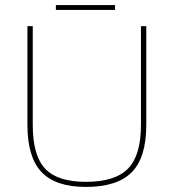

<svg xmlns="http://www.w3.org/2000/svg" viewBox="-20 -730 684 756"><path d="M535 -238V-627H556V-238Q556 -110 499 -52Q442 6 318 6Q199 6 143.5 -52.5Q88 -111 88 -238V-627H109V-238Q109 -117 158 -65.5Q207 -14 318 -14Q433 -14 484 -66Q535 -118 535 -238ZM433 -710V-691H200V-710Z"/></svg>

Font: Blinker Thin
Style: Regular
Weight: 100
Designer: Juergen Huber
Foundry: supertype
Version: Version 1.017;hotconv 1.0.117;makeotfexe 2.5.65602